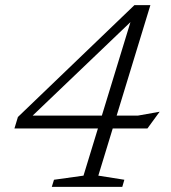

<svg xmlns="http://www.w3.org/2000/svg" viewBox="-20 -725 665 745"><path d="M493 -661.5 508.5 -660.5 78 -249 76.5 -276.5H515.5L599.5 -291.5L552 -226.5H36L49.5 -271L501.5 -705H563.5L361.5 -43.5L462.5 -27.5L454.5 0H181L189.5 -27.5L304 -43.5Z"/></svg>

Font: Newsreader 9pt Light
Style: Italic
Weight: 300
Italic angle: -17°
Designer: Hugues Gentile
Foundry: Production Type
Version: Version 1.003